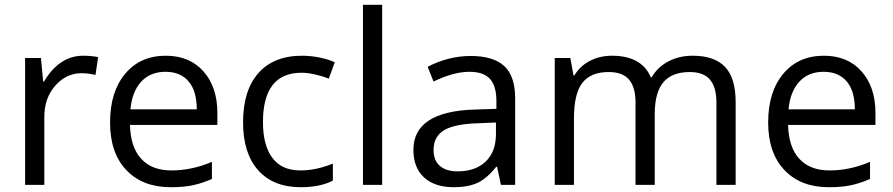

<svg xmlns="http://www.w3.org/2000/svg" viewBox="-20 -780 3766 810"><path d="M330.1 -544.9Q365.7 -544.9 394 -539.1L382.8 -463.9Q349.6 -471.2 324.2 -471.2Q259.3 -471.2 213.1 -418.5Q167 -365.7 167 -287.1V0H85.9V-535.2H152.8L162.1 -436H166Q195.8 -488.3 237.8 -516.6Q279.8 -544.9 330.1 -544.9Z M700.2 9.8Q581.5 9.8 512.9 -62.5Q444.3 -134.8 444.3 -263.2Q444.3 -392.6 508.1 -468.8Q571.8 -544.9 679.2 -544.9Q779.8 -544.9 838.4 -478.8Q897 -412.6 897 -304.2V-252.9H528.3Q530.8 -158.7 575.9 -109.9Q621.1 -61 703.1 -61Q789.6 -61 874 -97.2V-24.9Q831.1 -6.3 792.7 1.7Q754.4 9.8 700.2 9.8ZM678.2 -477.1Q613.8 -477.1 575.4 -435.1Q537.1 -393.1 530.3 -318.8H810.1Q810.1 -395.5 775.9 -436.3Q741.7 -477.1 678.2 -477.1Z M1249 9.8Q1132.8 9.8 1069.1 -61.8Q1005.4 -133.3 1005.4 -264.2Q1005.4 -398.4 1070.1 -471.7Q1134.8 -544.9 1254.4 -544.9Q1293 -544.9 1331.5 -536.6Q1370.1 -528.3 1392.1 -517.1L1367.2 -448.2Q1340.3 -459 1308.6 -466.1Q1276.9 -473.1 1252.4 -473.1Q1089.4 -473.1 1089.4 -265.1Q1089.4 -166.5 1129.2 -113.8Q1168.9 -61 1247.1 -61Q1314 -61 1384.3 -89.8V-18.1Q1330.6 9.8 1249 9.8Z M1592.3 0H1511.2V-759.8H1592.3Z M2093.3 0 2077.1 -76.2H2073.2Q2033.2 -25.9 1993.4 -8.1Q1953.6 9.8 1894 9.8Q1814.5 9.8 1769.3 -31.2Q1724.1 -72.3 1724.1 -147.9Q1724.1 -310.1 1983.4 -317.9L2074.2 -320.8V-354Q2074.2 -417 2047.1 -447Q2020 -477.1 1960.4 -477.1Q1893.6 -477.1 1809.1 -436L1784.2 -498Q1823.7 -519.5 1870.8 -531.7Q1918 -543.9 1965.3 -543.9Q2061 -543.9 2107.2 -501.5Q2153.3 -459 2153.3 -365.2V0ZM1910.2 -57.1Q1985.8 -57.1 2029.1 -98.6Q2072.3 -140.1 2072.3 -214.8V-263.2L1991.2 -259.8Q1894.5 -256.3 1851.8 -229.7Q1809.1 -203.1 1809.1 -147Q1809.1 -103 1835.7 -80.1Q1862.3 -57.1 1910.2 -57.1Z M3002.4 0V-348.1Q3002.4 -412.1 2975.1 -444.1Q2947.8 -476.1 2890.1 -476.1Q2814.5 -476.1 2778.3 -432.6Q2742.2 -389.2 2742.2 -298.8V0H2661.1V-348.1Q2661.1 -412.1 2633.8 -444.1Q2606.4 -476.1 2548.3 -476.1Q2472.2 -476.1 2436.8 -430.4Q2401.4 -384.8 2401.4 -280.8V0H2320.3V-535.2H2386.2L2399.4 -461.9H2403.3Q2426.3 -501 2468 -522.9Q2509.8 -544.9 2561.5 -544.9Q2687 -544.9 2725.6 -454.1H2729.5Q2753.4 -496.1 2798.8 -520.5Q2844.2 -544.9 2902.3 -544.9Q2993.2 -544.9 3038.3 -498.3Q3083.5 -451.7 3083.5 -349.1V0Z M3476.6 9.8Q3357.9 9.8 3289.3 -62.5Q3220.7 -134.8 3220.7 -263.2Q3220.7 -392.6 3284.4 -468.8Q3348.1 -544.9 3455.6 -544.9Q3556.2 -544.9 3614.7 -478.8Q3673.3 -412.6 3673.3 -304.2V-252.9H3304.7Q3307.1 -158.7 3352.3 -109.9Q3397.5 -61 3479.5 -61Q3565.9 -61 3650.4 -97.2V-24.9Q3607.4 -6.3 3569.1 1.7Q3530.8 9.8 3476.6 9.8ZM3454.6 -477.1Q3390.1 -477.1 3351.8 -435.1Q3313.5 -393.1 3306.6 -318.8H3586.4Q3586.4 -395.5 3552.2 -436.3Q3518.1 -477.1 3454.6 -477.1Z"/></svg>

Font: f01947593
Style: Regular
Weight: 400
Foundry: Ascender Corporation
Version: Version 1.10